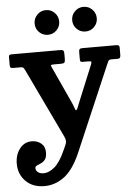

<svg xmlns="http://www.w3.org/2000/svg" viewBox="-65 -809 797 1120"><g transform="rotate(-5 333.5 -249.0)"><path d="M-0.5 118.5Q-0.5 67 26.8 31.2Q54 -4.5 98 -4.5Q129.5 -4.5 152.2 14Q175 32.5 175 67Q175 95.5 164.5 109Q154 122.5 140.2 128.2Q126.5 134 116 138.8Q105.5 143.5 105.5 154Q105.5 167.5 117.5 177.5Q129.5 187.5 152.5 187.5Q181.5 187.5 214.5 160.5Q247.5 133.5 279 62.5L291 36Q298 21 297 10.2Q296 -0.5 289.5 -15.5L97 -419Q91 -432 86.5 -436Q82 -440 67 -440H28.5Q17.5 -440 13 -443.2Q8.5 -446.5 8.5 -457V-507.5Q8.5 -520 24.5 -520H311Q323 -520 327.5 -515.2Q332 -510.5 332 -497.5V-465Q332 -450 327.2 -445Q322.5 -440 308 -440H269Q253 -440 249.5 -437.8Q246 -435.5 251.5 -425L349.5 -211.5Q358.5 -192 363 -177.2Q367.5 -162.5 371.5 -162.5Q376 -162.5 380.5 -174Q385 -185.5 392 -203L482.5 -423Q486.5 -434 483.5 -437Q480.5 -440 464.5 -440H435.5Q424.5 -440 421.8 -444Q419 -448 419 -458V-497.5Q419 -510.5 423 -515.2Q427 -520 439.5 -520H638.5Q656.5 -520 656.5 -505.5V-462.5Q656.5 -451.5 653.2 -445.8Q650 -440 638.5 -440H605.5Q588 -440 584.8 -432.8Q581.5 -425.5 576 -414L361 87Q319 183.5 265.5 223Q212 262.5 150 262.5Q81 262.5 40.2 221.2Q-0.5 180 -0.5 118.5ZM466.5 -615Q436.5 -615 415.5 -636Q394.5 -657 394.5 -687Q394.5 -717 415.5 -738.2Q436.5 -759.5 466.5 -759.5Q496.5 -759.5 517.5 -738.2Q538.5 -717 538.5 -687Q538.5 -657 517.5 -636Q496.5 -615 466.5 -615ZM246.5 -615Q216.5 -615 195.5 -636Q174.5 -657 174.5 -687Q174.5 -717 195.5 -738.2Q216.5 -759.5 246.5 -759.5Q276.5 -759.5 297.5 -738.2Q318.5 -717 318.5 -687Q318.5 -657 297.5 -636Q276.5 -615 246.5 -615Z"/></g></svg>

Font: Besley
Style: Bold
Weight: 700
Designer: Owen Earl
Foundry: indestructible type*
Version: Version 2.001; ttfautohint (v1.8.3)